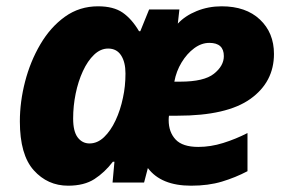

<svg xmlns="http://www.w3.org/2000/svg" viewBox="-20 -579 912 609"><path d="M196 10Q131 10 87 -39Q43 -88 43 -194Q43 -256 59.5 -320Q76 -384 108 -438.5Q140 -493 186 -526Q232 -559 291 -559Q340 -559 369 -539Q398 -519 421 -480H425L453 -549H549L544 -504Q567 -529 604 -544Q641 -559 683 -559Q760 -559 804.5 -517Q849 -475 849 -408Q849 -319 774.5 -265.5Q700 -212 543 -212H516Q515 -206 515 -198Q515 -160 537 -136.5Q559 -113 609 -113Q648 -113 688 -125.5Q728 -138 765 -157V-36Q727 -16 684 -3Q641 10 586 10Q491 10 449 -46L437 0H337L343 -66H338Q312 -32 279.5 -11Q247 10 196 10ZM552 -320Q627 -320 658.5 -345Q690 -370 690 -401Q690 -443 644 -443Q619 -443 596 -426Q573 -409 556 -381Q539 -353 533 -320ZM264 -124Q289 -124 310 -144Q331 -164 346.5 -197Q362 -230 370 -269Q378 -305 378 -346Q378 -382 364 -403.5Q350 -425 323 -425Q299 -425 278.5 -405.5Q258 -386 243 -353.5Q228 -321 220 -282Q212 -243 212 -203Q212 -162 226.5 -143Q241 -124 264 -124Z"/></svg>

Font: Noto Sans ExtraBold
Style: Italic
Weight: 800
Italic angle: -12°
Designer: Monotype Design Team
Foundry: Monotype Imaging Inc.
Version: Version 2.013; ttfautohint (v1.8.4.7-5d5b)